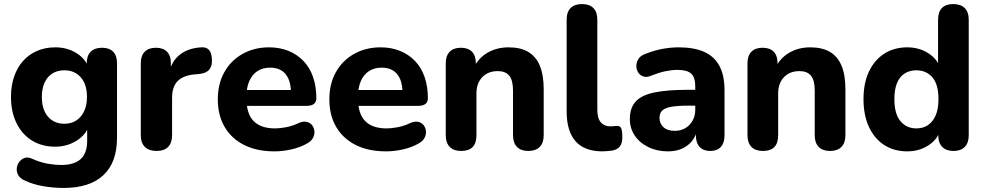

<svg xmlns="http://www.w3.org/2000/svg" viewBox="-20 -734 4846 945"><path d="M294 191Q240 191 190.5 182Q141 173 103 155Q80 145 70.5 129Q61 113 62.5 95Q64 77 74.5 63Q85 49 101 43.5Q117 38 135 46Q179 66 216.5 72Q254 78 281 78Q345 78 377 49Q409 20 409 -40V-116H418Q403 -70 356 -41Q309 -12 252 -12Q186 -12 137 -42.5Q88 -73 61 -128.5Q34 -184 34 -257Q34 -312 49.5 -357Q65 -402 93.5 -434Q122 -466 162.5 -483.5Q203 -501 252 -501Q311 -501 356.5 -472.5Q402 -444 417 -398L407 -366V-423Q407 -460 426.5 -479.5Q446 -499 482 -499Q518 -499 537 -479.5Q556 -460 556 -423V-57Q556 66 488.5 128.5Q421 191 294 191ZM297 -125Q331 -125 355.5 -141Q380 -157 394 -186.5Q408 -216 408 -257Q408 -319 377.5 -353.5Q347 -388 297 -388Q263 -388 238 -372.5Q213 -357 199.5 -327.5Q186 -298 186 -257Q186 -195 216 -160Q246 -125 297 -125Z M751 9Q713 9 693 -11Q673 -31 673 -68V-423Q673 -460 692.5 -479.5Q712 -499 747 -499Q783 -499 802 -479.5Q821 -460 821 -423V-371H811Q823 -431 864 -464Q905 -497 970 -501Q995 -503 1008.5 -488.5Q1022 -474 1023 -441Q1025 -410 1010.5 -392Q996 -374 962 -370L939 -368Q882 -363 854.5 -335Q827 -307 827 -254V-68Q827 -31 807.5 -11Q788 9 751 9Z M1331 11Q1244 11 1181.5 -20.5Q1119 -52 1085.5 -109.5Q1052 -167 1052 -245Q1052 -321 1084 -378.5Q1116 -436 1173.5 -468.5Q1231 -501 1304 -501Q1357 -501 1400 -483.5Q1443 -466 1474 -433.5Q1505 -401 1521 -354.5Q1537 -308 1537 -251Q1537 -232 1525 -222.5Q1513 -213 1490 -213H1176V-291H1428L1412 -277Q1412 -318 1400 -345.5Q1388 -373 1365.5 -387Q1343 -401 1310 -401Q1273 -401 1247 -384Q1221 -367 1207 -335Q1193 -303 1193 -258V-250Q1193 -174 1228.5 -138Q1264 -102 1334 -102Q1358 -102 1389 -108Q1420 -114 1447 -127Q1470 -138 1488 -134.5Q1506 -131 1516 -118Q1526 -105 1527.5 -88Q1529 -71 1520 -54.5Q1511 -38 1490 -27Q1456 -8 1413.5 1.5Q1371 11 1331 11Z M1880 11Q1793 11 1730.5 -20.5Q1668 -52 1634.5 -109.5Q1601 -167 1601 -245Q1601 -321 1633 -378.5Q1665 -436 1722.5 -468.5Q1780 -501 1853 -501Q1906 -501 1949 -483.5Q1992 -466 2023 -433.5Q2054 -401 2070 -354.5Q2086 -308 2086 -251Q2086 -232 2074 -222.5Q2062 -213 2039 -213H1725V-291H1977L1961 -277Q1961 -318 1949 -345.5Q1937 -373 1914.5 -387Q1892 -401 1859 -401Q1822 -401 1796 -384Q1770 -367 1756 -335Q1742 -303 1742 -258V-250Q1742 -174 1777.5 -138Q1813 -102 1883 -102Q1907 -102 1938 -108Q1969 -114 1996 -127Q2019 -138 2037 -134.5Q2055 -131 2065 -118Q2075 -105 2076.5 -88Q2078 -71 2069 -54.5Q2060 -38 2039 -27Q2005 -8 1962.5 1.5Q1920 11 1880 11Z M2250 9Q2213 9 2193.5 -11Q2174 -31 2174 -68V-423Q2174 -460 2193.5 -479.5Q2213 -499 2248 -499Q2284 -499 2303 -479.5Q2322 -460 2322 -423V-366L2311 -399Q2334 -448 2379.5 -474.5Q2425 -501 2483 -501Q2542 -501 2580 -478.5Q2618 -456 2637 -410.5Q2656 -365 2656 -295V-68Q2656 -31 2636.5 -11Q2617 9 2580 9Q2544 9 2524.5 -11Q2505 -31 2505 -68V-288Q2505 -339 2486.5 -361.5Q2468 -384 2430 -384Q2382 -384 2353.5 -354Q2325 -324 2325 -274V-68Q2325 9 2250 9Z M2946 11Q2857 11 2813 -38.5Q2769 -88 2769 -186V-637Q2769 -675 2788.5 -694.5Q2808 -714 2845 -714Q2881 -714 2900.5 -694.5Q2920 -675 2920 -637V-192Q2920 -151 2937.5 -131.5Q2955 -112 2984 -112Q2992 -112 2999 -113Q3006 -114 3014 -114Q3030 -116 3036.5 -104.5Q3043 -93 3043 -59Q3043 -29 3031 -13.5Q3019 2 2994 7Q2984 8 2971 9.5Q2958 11 2946 11Z M3268 11Q3214 11 3171 -10Q3128 -31 3104 -67Q3080 -103 3080 -148Q3080 -202 3108 -233.5Q3136 -265 3199 -278.5Q3262 -292 3366 -292H3419V-214H3367Q3316 -214 3284.5 -208.5Q3253 -203 3239.5 -190Q3226 -177 3226 -154Q3226 -126 3245.5 -108Q3265 -90 3302 -90Q3331 -90 3353.5 -103.5Q3376 -117 3389 -140.5Q3402 -164 3402 -194V-309Q3402 -353 3382 -371.5Q3362 -390 3314 -390Q3287 -390 3255.5 -383.5Q3224 -377 3186 -362Q3164 -352 3147 -357.5Q3130 -363 3121 -377.5Q3112 -392 3112 -409.5Q3112 -427 3122 -443.5Q3132 -460 3155 -468Q3202 -487 3243.5 -494Q3285 -501 3320 -501Q3397 -501 3446.5 -478.5Q3496 -456 3521 -409.5Q3546 -363 3546 -290V-68Q3546 -31 3528 -11Q3510 9 3476 9Q3442 9 3423.5 -11Q3405 -31 3405 -68V-105L3412 -99Q3406 -65 3386.5 -40.5Q3367 -16 3337 -2.5Q3307 11 3268 11Z M3735 9Q3698 9 3678.5 -11Q3659 -31 3659 -68V-423Q3659 -460 3678.5 -479.5Q3698 -499 3733 -499Q3769 -499 3788 -479.5Q3807 -460 3807 -423V-366L3796 -399Q3819 -448 3864.5 -474.5Q3910 -501 3968 -501Q4027 -501 4065 -478.5Q4103 -456 4122 -410.5Q4141 -365 4141 -295V-68Q4141 -31 4121.5 -11Q4102 9 4065 9Q4029 9 4009.5 -11Q3990 -31 3990 -68V-288Q3990 -339 3971.5 -361.5Q3953 -384 3915 -384Q3867 -384 3838.5 -354Q3810 -324 3810 -274V-68Q3810 9 3735 9Z M4445 11Q4381 11 4332.5 -20Q4284 -51 4257 -109Q4230 -167 4230 -246Q4230 -325 4257 -382Q4284 -439 4332.5 -470Q4381 -501 4445 -501Q4503 -501 4547.5 -473Q4592 -445 4608 -400H4597V-637Q4597 -675 4616 -694.5Q4635 -714 4672 -714Q4708 -714 4728 -694.5Q4748 -675 4748 -637V-68Q4748 -31 4728.5 -11Q4709 9 4673 9Q4637 9 4617.5 -11Q4598 -31 4598 -68V-136L4609 -97Q4595 -48 4549.5 -18.5Q4504 11 4445 11ZM4490 -102Q4523 -102 4547 -118Q4571 -134 4585 -165.5Q4599 -197 4599 -246Q4599 -319 4569 -353.5Q4539 -388 4490 -388Q4458 -388 4433.5 -373Q4409 -358 4395.5 -326.5Q4382 -295 4382 -246Q4382 -173 4412 -137.5Q4442 -102 4490 -102Z"/></svg>

Font: Nunito ExtraLight ExtraBold
Style: Regular
Weight: 800
Version: Version 3.602